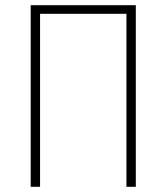

<svg xmlns="http://www.w3.org/2000/svg" viewBox="-20 -718 640 738"><path d="M98 -698H502V0H466V-665H134V0H98Z"/></svg>

Font: IBM Plex Mono ExtraLight
Style: Regular
Weight: 200
Monospace: yes
Designer: Mike Abbink, Paul van der Laan, Pieter van Rosmalen
Foundry: Bold Monday
Version: Version 2.3